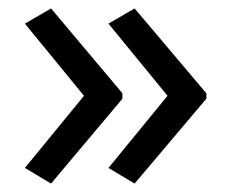

<svg xmlns="http://www.w3.org/2000/svg" viewBox="-20 -491 549 455"><path d="M469 -257 299 -56 237 -93 377 -264 237 -435 299 -471 469 -270ZM270 -257 101 -56 39 -93 179 -264 39 -435 101 -471 270 -270Z"/></svg>

Font: Noto Sans Arabic UI
Style: Regular
Weight: 400
Designer: Nadine Chahine - Monotype Design Team
Foundry: Monotype Imaging Inc.
Version: Version 1.900